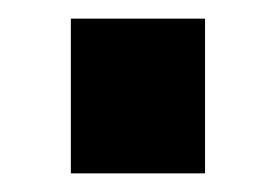

<svg xmlns="http://www.w3.org/2000/svg" viewBox="-20 -353 296 206"><path d="M56 -167V-333H200V-167Z"/></svg>

Font: Titillium Web SemiBold
Style: Regular
Weight: 600
Designer: Mohamed Gaber, Accademia di Belle Arti di Urbino
Foundry: Kief Type Foundry, Accademia di Belle Arti di Urbino
Version: Version 3.000; ttfautohint (v1.8.4)